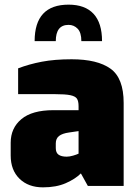

<svg xmlns="http://www.w3.org/2000/svg" viewBox="-20 -800 594 826"><path d="M26 -131V-186Q26 -249 72 -287.5Q118 -326 210 -326H318V-343Q318 -365 311 -375.5Q304 -386 282.5 -390.5Q261 -395 215 -395H58V-506Q105 -524 160 -534.5Q215 -545 288 -545Q399 -545 455.5 -504.5Q512 -464 512 -357V0H358L328 -54Q304 -30 263 -12Q222 6 165 6Q102 6 64 -31Q26 -68 26 -131ZM318 -139V-236L277 -230Q248 -226 234 -215Q220 -204 220 -183V-163Q220 -143 232 -134.5Q244 -126 267 -126Q279 -126 294.5 -130.5Q310 -135 318 -139ZM419 -623H330Q330 -660 314 -676.5Q298 -693 275 -693Q220 -693 220 -623H129Q129 -780 275 -780Q346 -780 382.5 -740.5Q419 -701 419 -623Z"/></svg>

Font: Exo Black
Style: Regular
Weight: 900
Designer: Natanael Gama
Foundry: Natanael Gama
Version: Version 1.500; ttfautohint (v1.6)